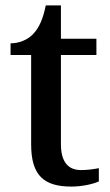

<svg xmlns="http://www.w3.org/2000/svg" viewBox="-20 -679 407 709"><path d="M244 10C284 10 326 0 345 -9V-58C324 -54 303 -51 279 -51C232 -51 205 -81 205 -146V-476H336V-536H205V-659H149C139 -610 125 -577 103 -554C82 -531 49 -519 19 -519V-476H95V-146C95 -30 143 10 244 10Z"/></svg>

Font: Noto Serif Georgian Medium
Style: Regular
Weight: 500
Designer: Monotype Design Team, Akaki Razmadze
Foundry: Google LLC
Version: Version 2.003